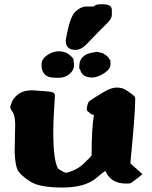

<svg xmlns="http://www.w3.org/2000/svg" viewBox="-20 -838 694 876"><path d="M324.7 -610.4Q279.8 -610.4 279.8 -652.8V-653.8Q298.3 -761.2 323.5 -784.7Q348.6 -808.1 373.5 -808.1Q398.4 -808.1 407.7 -808.6Q416 -817.9 434.6 -818.4H451.2Q490.2 -818.4 490.2 -792.5V-768.6Q490.2 -752.9 467.5 -730.7Q444.8 -708.5 435.3 -698.7Q425.8 -689 415 -677.7Q393.6 -655.8 376.5 -637.7Q350.1 -610.4 324.7 -610.4ZM317.9 -541Q317.9 -518.6 297.6 -500.7Q277.3 -482.9 246.6 -482.9Q215.8 -482.9 202.6 -487.3Q169.4 -499.5 169.4 -542.5Q169.4 -543 169.4 -543.9Q169.4 -568.4 195.3 -586.2Q221.2 -604 247.8 -604Q274.4 -604 292 -591.3Q309.6 -578.6 314.9 -568.8L317.9 -542ZM400.4 -484.4Q352.5 -484.4 345.2 -522.9H341.8V-536.1Q341.8 -583 392.1 -596.2L422.9 -601.6L452.1 -594.7V-592.8Q475.1 -581.5 481.4 -563.5H483.9V-543.5Q483.9 -522.9 455.6 -504.2Q427.2 -485.4 401.9 -484.4ZM230.5 -401.4Q223.6 -302.2 223.1 -235.4Q223.1 -105.5 245.1 -68.8Q271 -50.3 282.7 -49.8Q329.6 -61 361.1 -90.8Q392.6 -120.6 397.9 -128.4V-129.9Q397.9 -251.5 408.7 -314.5Q406.2 -314.9 403.3 -315.2Q400.4 -315.4 398.9 -315.9Q397.5 -316.4 396.2 -317.1Q395 -317.9 393.1 -319.6Q391.1 -321.3 389.6 -322.5Q388.2 -323.7 385.3 -326.2Q382.3 -328.6 379.9 -330.6Q376 -333.5 376 -338.6Q376 -343.8 376.5 -346.2Q379.9 -371.6 389.6 -378.4Q408.2 -391.1 413.6 -394Q418.9 -397 452.6 -417.7Q486.3 -438.5 512.2 -438.5Q539.1 -438.5 556.2 -426.5Q573.2 -414.6 578.4 -410.9Q583.5 -407.2 585.9 -405.3Q588.4 -403.3 591.3 -400.4Q596.2 -396 596.7 -391.1V-375.5Q596.7 -318.8 574.7 -92.8L629.9 -43.5Q579.6 -1.5 571.8 -1Q564 -0.5 555.7 -0.5Q490.2 -0.5 465.3 -49.3Q462.9 -54.7 460.4 -58.1Q444.3 -47.9 421.4 -27.3Q369.6 17.6 264.9 17.6Q160.2 17.6 118.4 -9.5Q76.7 -36.6 63 -58.1Q49.3 -79.6 46.9 -145L49.3 -271.5Q48.3 -312.5 37.6 -326.7Q26.9 -340.8 26.9 -350.6V-351.6L35.6 -376.5Q63.5 -425.8 123 -425.8H130.9Q211.4 -421.4 220.9 -416.7Q230.5 -412.1 230.5 -401.9Z"/></svg>

Font: Drukaatie burti
Style: Heavy
Weight: 800
Version: Version 0.14